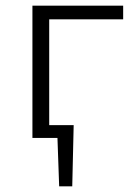

<svg xmlns="http://www.w3.org/2000/svg" viewBox="-20 -485 474 675"><path d="M153 -417V-45H239L234 170H188L182 0H94V-465H413V-417Z"/></svg>

Font: Ysabeau SC Semilight
Style: Regular
Weight: 300
Designer: Christian Thalmann (Catharsis Fonts)
Version: Version 0.003